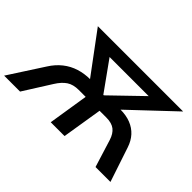

<svg xmlns="http://www.w3.org/2000/svg" viewBox="-142 -1021 1337 1337"><g transform="rotate(45 527.0 -352.5)"><path d="M-26 0 139 -255Q171 -306 214 -340Q257 -374 308.5 -390Q360 -406 417 -406H463L440 -371L192 -705H1032L678 -371L664 -406H712Q770 -406 814.5 -388.5Q859 -371 889.5 -337.5Q920 -304 936 -255L1021 0H874L811 -203Q796 -251 766.5 -274Q737 -297 684 -297H617L569 0H433L480 -297H412Q358 -297 323.5 -274Q289 -251 259 -203L131 0ZM557 -394H562L825 -648L831 -611H358L375 -648Z"/></g></svg>

Font: Nunito Sans 7pt
Style: Bold Italic
Weight: 700
Italic angle: -9°
Version: Version 3.101;gftools[0.9.27]